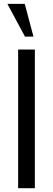

<svg xmlns="http://www.w3.org/2000/svg" viewBox="-20 -994 280 1014"><path d="M75.7 0V-732.4H164.1V0ZM111.8 -800.8 19 -973.6H110.8L156.7 -800.8Z"/></svg>

Font: AntonioLight
Style: Regular
Weight: 300
Designer: Vernon Adams
Foundry: Vernon Adams
Version: Version 1.002